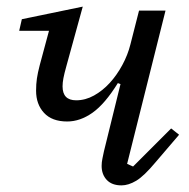

<svg xmlns="http://www.w3.org/2000/svg" viewBox="-20 -548 570 580"><path d="M347 12Q318 12 302.5 -4.5Q287 -21 287 -47Q287 -58 289.5 -69.5Q292 -81 294 -91L344 -294L336 -297Q297 -234 259.5 -207.5Q222 -181 183 -181Q137 -181 113 -207Q89 -233 89 -274Q89 -294 91.5 -311Q94 -328 100 -351L128 -455H38L46 -490L230 -528L181 -350Q174 -325 171.5 -311.5Q169 -298 169 -287Q169 -245 210 -245Q238 -245 264 -259.5Q290 -274 311.5 -297.5Q333 -321 349.5 -351.5Q366 -382 374 -414L400 -516H480L364 -53L382 -45L497 -160L521 -141L450 -58Q415 -16 391.5 -2Q368 12 347 12Z"/></svg>

Font: IBM Plex Serif
Style: Italic
Weight: 400
Italic angle: -14°
Designer: Mike Abbink, Paul van der Laan, Pieter van Rosmalen
Foundry: Bold Monday
Version: Version 3.001